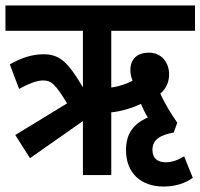

<svg xmlns="http://www.w3.org/2000/svg" viewBox="-20 -642 735 704"><path d="M90 -62 284 -198V0H388V-230C426 -234 465 -246 497 -261C504 -244 512 -227 522 -211C470 -189 442 -152 442 -92C442 -7 497 42 580 42C623 42 659 30 687 10L655 -69C631 -54 610 -47 588 -47C558 -47 539 -61 539 -93C539 -129 566 -147 617 -156L630 -192C609 -222 584 -262 568 -299C592 -320 600 -344 600 -370C600 -412 573 -449 526 -449C486 -449 458 -428 458 -385C458 -372 461 -359 466 -346C443 -334 417 -325 388 -321V-529H695V-622H0V-529H284V-322C229 -414 200 -443 139 -443C97 -443 56 -429 16 -406L50 -316C81 -333 113 -347 138 -347C168 -347 183 -334 226 -263L36 -147Z"/></svg>

Font: Noto Sans Devanagari ExtraCondensed SemiBold
Style: Regular
Weight: 600
Width: 2
Designer: Jelle Bosma - Monotype Design Team
Foundry: Monotype Imaging Inc.
Version: Version 2.004